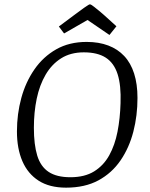

<svg xmlns="http://www.w3.org/2000/svg" viewBox="-20 -853 689 884"><path d="M284 11Q208 11 158 -21Q108 -53 83 -111Q58 -169 58 -248Q58 -328 78 -401.5Q98 -475 138.5 -533.5Q179 -592 239 -626Q299 -660 379 -660Q435 -660 478.5 -643.5Q522 -627 552 -595Q582 -563 597.5 -514.5Q613 -466 613 -402Q613 -321 594 -247Q575 -173 535 -114.5Q495 -56 433 -22.5Q371 11 284 11ZM304 -37Q370 -37 413.5 -64Q457 -91 483 -138Q509 -185 521 -246.5Q533 -308 535 -378Q538 -460 521.5 -511.5Q505 -563 467 -587.5Q429 -612 366 -612Q305 -612 261.5 -584.5Q218 -557 190 -509Q162 -461 149 -398.5Q136 -336 136 -265Q136 -187 151.5 -136.5Q167 -86 204 -61.5Q241 -37 304 -37ZM484 -692 383 -761 275 -699 251 -731 322 -784Q353 -807 367 -817Q381 -827 386.5 -830Q392 -833 394 -833Q399 -833 413.5 -821.5Q428 -810 443 -797.5Q458 -785 462 -781L516 -732Z"/></svg>

Font: Faustina Light Light
Style: Italic
Weight: 300
Italic angle: -8°
Version: Version 1.200